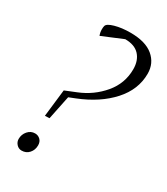

<svg xmlns="http://www.w3.org/2000/svg" viewBox="-180 -792 767 881"><g transform="rotate(30 203.5 -351.5)"><path d="M43.9 -32.2Q43.9 -56.2 59.3 -74Q74.7 -91.8 97.2 -91.8Q113.3 -91.8 124.8 -80.8Q136.2 -69.8 136.2 -50.8Q136.2 -26.4 121.1 -9.3Q106 7.8 82 7.8Q65.9 7.8 54.9 -4.4Q43.9 -16.6 43.9 -32.2ZM95.2 -184.1 111.8 -328.1 170.9 -352.1Q242.2 -380.9 291 -438.7Q339.8 -496.6 339.8 -571.8Q339.8 -617.7 314.5 -645.3Q289.1 -672.9 238.8 -672.9L128.9 -627Q123 -641.6 123 -658.2Q123 -669.9 125 -676.8Q128.4 -690.9 163.8 -700.9Q199.2 -710.9 245.1 -710.9Q325.2 -710.9 366.2 -676.5Q407.2 -642.1 407.2 -586.9Q407.2 -502.9 345.5 -434.6Q283.7 -366.2 178.2 -324.2L145 -311L119.1 -185.1Z"/></g></svg>

Font: Dihjauti S
Style: Italic
Weight: 400
Italic angle: -9°
Designer: T. Christopher White
Version: Version 3.0.0